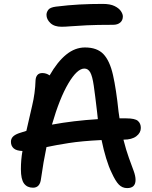

<svg xmlns="http://www.w3.org/2000/svg" viewBox="-20 -953 780 983"><path d="M631 10Q606 10 588.5 -8Q571 -26 552 -68Q537 -98 523.5 -142.5Q510 -187 500 -236Q398 -231 331.5 -220.5Q265 -210 218 -200Q210 -162 203 -121.5Q196 -81 190 -38Q185 8 149 8Q119 8 103 -13.5Q87 -35 87 -87Q87 -111 89 -134.5Q91 -158 95 -180Q64 -181 50 -193.5Q36 -206 36 -227Q36 -242 45.5 -252.5Q55 -263 77 -271Q95 -277 115 -283Q129 -347 144.5 -411.5Q160 -476 162 -542Q163 -559 171.5 -569Q180 -579 197 -579Q217 -579 234 -567Q274 -637 319 -673.5Q364 -710 415 -710Q477 -710 509.5 -676Q542 -642 558.5 -569Q575 -496 587 -381Q589 -363 592 -347Q609 -347 627 -347Q671 -347 686 -334Q701 -321 701 -298Q701 -273 678 -255.5Q655 -238 613 -238H612Q626 -183 640 -144.5Q654 -106 664 -79Q674 -52 674 -32Q674 10 631 10ZM412 -602Q375 -602 330 -526Q285 -450 246 -315Q355 -335 481 -343Q479 -362 477 -380Q467 -466 460 -514.5Q453 -563 442 -582.5Q431 -602 412 -602ZM295 -816Q258 -816 238 -835Q218 -854 218 -877Q218 -890 227 -902.5Q236 -915 266 -919Q331 -927 387 -930Q443 -933 506 -933Q544 -933 566.5 -922Q589 -911 599 -896Q609 -881 609 -869Q609 -849 595.5 -837.5Q582 -826 559 -826Q476 -826 424.5 -823.5Q373 -821 343.5 -818.5Q314 -816 295 -816Z"/></svg>

Font: Shantell Sans Normal
Style: Regular
Weight: 500
Designer: Stephen Nixon, Anya Danilova, Shantell Martin
Foundry: Arrow Type
Version: Version 1.009;[a7da0bfa3]